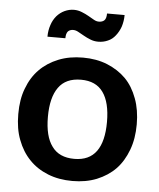

<svg xmlns="http://www.w3.org/2000/svg" viewBox="-52 -766 679 819"><g transform="rotate(5 287.0 -357.0)"><path d="M288.1 -521Q345.7 -521 392.1 -502.4Q439.5 -482.9 472.2 -450.2Q504.4 -417.5 522.9 -367.2Q541 -318.8 541 -257.3Q541 -195.8 522.9 -147.5Q504.4 -97.7 472.2 -64Q439.9 -30.8 392.1 -11.2Q345.7 7.3 288.1 7.3Q230 7.3 183.6 -11.2Q135.7 -30.3 103.5 -64Q70.3 -98.1 51.8 -147.5Q33.7 -193.8 33.7 -257.3Q33.7 -320.8 51.8 -367.2Q70.3 -417 103.5 -450.2Q136.2 -483.4 183.6 -502.4Q230 -521 288.1 -521ZM288.1 -87.4Q351.6 -87.4 382.8 -130.4Q413.6 -172.9 413.6 -256.3Q413.6 -339.8 382.8 -382.8Q352.1 -426.3 288.1 -426.3Q222.7 -426.3 191.9 -382.8Q160.6 -339.4 160.6 -256.3Q160.6 -172.9 191.9 -130.9Q222.7 -87.4 288.1 -87.4ZM341.3 -679.7Q356.9 -679.7 365.2 -688Q373.5 -696.3 373.5 -717.3H448.7Q448.7 -691.4 440.9 -667Q433.1 -645 419.4 -627.9Q406.2 -610.8 387.7 -603Q368.7 -594.2 346.2 -594.2Q328.1 -594.2 312.5 -600.6Q296.4 -606.9 283.7 -614.3Q259.3 -627.9 258.3 -628.4Q247.1 -634.8 236.3 -634.8Q222.2 -634.8 213.9 -626.5Q205.6 -617.2 205.6 -596.7H128.9Q128.9 -623.5 137.2 -647.5Q144 -668.9 158.7 -686.5Q172.9 -702.6 191.4 -711.4Q211.4 -720.7 231.9 -720.7Q249.5 -720.7 266.1 -713.9Q282.2 -707.5 294.9 -700.2Q312.5 -690.4 319.8 -686Q330.6 -679.7 341.3 -679.7Z"/></g></svg>

Font: Lato-SemiBold
Style: Bold
Weight: 500
Designer: Lukasz Dziedzic with Adam Twardoch and Botio Nikoltchev
Foundry: tyPoland Lukasz Dziedzic
Version: ""